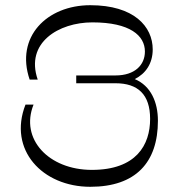

<svg xmlns="http://www.w3.org/2000/svg" viewBox="-20 -720 687 738"><path d="M498 -416C540 -437 567 -476 567 -530C567 -618 495 -700 327 -700C160 -700 38 -578 94 -414H125C76 -556 206 -634 335 -634C480 -634 537 -583 537 -522C537 -470 498 -430 424 -430H273V-400H424C510 -400 557 -357 557 -263C557 -163 504 -67 333 -67C167 -67 56 -186 109 -318H78C10 -144 143 -2 327 -2C502 -2 587 -96 587 -256C587 -327 560 -390 498 -416Z"/></svg>

Font: Space Cowgirl Light
Style: Regular
Weight: 300
Designer: Valery Marier
Foundry: Valery Marier
Version: Version 1.000;hotconv 1.0.109;makeotfexe 2.5.65596